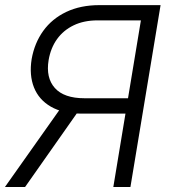

<svg xmlns="http://www.w3.org/2000/svg" viewBox="-28 -748 676 768"><path d="M425.3 0 535.6 -666.5H362.3Q307.6 -666.5 266.6 -646.7Q225.6 -627 200.2 -591.6Q174.8 -556.2 166.5 -507.8Q154.8 -437 191.4 -396Q228 -355 310.1 -355H514.6L504.4 -293.5H298.8Q223.6 -293.5 175.5 -321.3Q127.4 -349.1 107.9 -398.2Q88.4 -447.3 98.6 -511.7Q109.9 -575.7 145 -624.5Q180.2 -673.3 237.3 -700.4Q294.4 -727.5 369.6 -727.5H614.3L493.7 0ZM-8.3 0 224.1 -328.6H303.2L72.3 0Z"/></svg>

Font: Inter 20pt Light
Style: Italic
Weight: 300
Italic angle: -9.3988°
Version: Version 4.001;git-66647c0bb